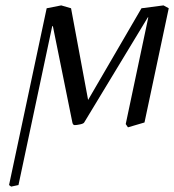

<svg xmlns="http://www.w3.org/2000/svg" viewBox="-20 -462 648 715"><path d="M448.2 0 532.2 -397 530.8 -397.9 293.5 -5.9Q291 -1.5 278.1 1.2Q265.1 3.9 258.3 3.9Q251.5 3.9 249.5 -5.9L176.8 -365.2L174.3 -363.8L48.8 227.1L21.5 232.9L13.7 227.1L153.8 -431.2L208 -441.9L244.6 -431.2L308.1 -89.8L506.8 -431.2L588.9 -441.9L608.4 -431.2L518.1 -5.9L456.5 12.2Z"/></svg>

Font: Linux Biolinum O
Style: Italic
Weight: 400
Italic angle: -12°
Designer: Philipp H. Poll
Foundry: Philipp H. Poll
Version: Version 1.1.3